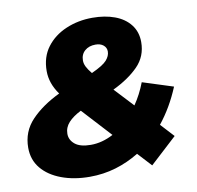

<svg xmlns="http://www.w3.org/2000/svg" viewBox="-80 -793 913 890"><g transform="rotate(-10 376.0 -348.0)"><path d="M273 14Q199 14 140 -8Q81 -30 47.5 -70.5Q14 -111 14 -168Q14 -244 65 -297.5Q116 -351 199 -391Q160 -445 160 -503Q160 -569 194.5 -615Q229 -661 286.5 -685.5Q344 -710 411 -710Q470 -710 516 -693Q562 -676 588.5 -642Q615 -608 615 -560Q615 -493 570 -447Q525 -401 450 -365L533 -276Q564 -321 585 -376L729 -330Q691 -238 634 -167L692 -104L566 12L506 -53Q454 -21 395.5 -3.5Q337 14 273 14ZM409 -159 284 -295Q246 -276 225 -253Q204 -230 204 -200Q204 -171 228.5 -151Q253 -131 303 -131Q356 -131 409 -159ZM365 -458Q420 -483 437.5 -503Q455 -523 455 -544Q455 -562 441 -573.5Q427 -585 404 -585Q373 -585 353.5 -568Q334 -551 334 -522Q334 -508 341 -493.5Q348 -479 365 -458Z"/></g></svg>

Font: Montserrat ExtraBold
Style: Italic
Weight: 800
Italic angle: -11.3°
Designer: Julieta Ulanovsky
Foundry: Julieta Ulanovsky
Version: Version 9.000; ttfautohint (v1.8.4.7-5d5b)